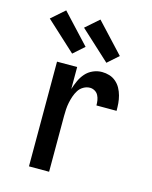

<svg xmlns="http://www.w3.org/2000/svg" viewBox="-115 -845 731 921"><g transform="rotate(15 250.0 -384.5)"><path d="M119 0V-520H219V-411Q226 -433 235.5 -454Q245 -475 260 -492Q275 -509 296.5 -518.5Q318 -528 341 -528Q360 -528 378 -522.5Q396 -517 410.5 -504.5Q425 -492 434 -475.5Q443 -459 448 -440.5Q453 -422 454.5 -403.5Q456 -385 456 -366H356Q356 -379 354 -391.5Q352 -404 346 -415.5Q340 -427 328.5 -433.5Q317 -440 305 -440Q288 -440 272.5 -431Q257 -422 248 -407.5Q239 -393 233.5 -377Q228 -361 224.5 -344Q221 -327 220 -310Q219 -293 219 -276V0ZM349 -576 202 -711 268 -769 403 -624ZM179 -576 32 -711 98 -769 233 -624Z"/></g></svg>

Font: Iosevka Semibold
Style: Regular
Weight: 600
Monospace: yes
Designer: Belleve Invis
Foundry: Belleve Invis
Version: Version 33.2.3; ttfautohint (v1.8.4)